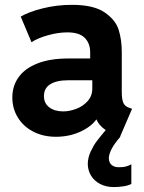

<svg xmlns="http://www.w3.org/2000/svg" viewBox="-20 -550 586 783"><path d="M30.3 -152.3Q30.3 -199.7 56.2 -235.6Q82 -271.5 133.3 -291.5Q184.6 -311.5 257.8 -311.5H347.7V-336.9Q347.7 -373.5 325.4 -395.8Q303.2 -418 254.9 -418Q217.8 -418 176.3 -406.5Q134.8 -395 108.4 -377.9L64.5 -482.4Q97.7 -502 154.8 -516.1Q211.9 -530.3 273.4 -530.3Q361.3 -530.3 406.2 -499.8Q451.2 -469.2 463.9 -428.5Q476.6 -387.7 476.6 -338.9V-175.8Q476.6 -145 482.9 -130.6Q489.3 -116.2 506.8 -110.4L518.6 -106.4L469.7 7.3L470.7 7.8Q425.3 59.6 423.8 94.7Q424.3 114.7 436.5 123.8Q448.7 132.8 465.8 131.8Q491.7 133.3 515.6 120.1V200.2Q502.9 207 482.7 210Q462.4 212.9 444.3 212.9Q413.1 212.9 389.2 200.7Q365.2 188.5 351.8 167Q338.4 145.5 337.9 118.2Q338.4 92.3 350.1 67.4Q361.8 42.5 375 25.1Q388.2 7.8 411.1 -19.5Q383.8 -38.1 373.5 -62.5H372.6Q350.6 -32.2 305.9 -12.2Q261.2 7.8 208 7.8Q156.2 7.8 115.7 -13.2Q75.2 -34.2 52.7 -70.8Q30.3 -107.4 30.3 -152.3ZM238.3 -95.7Q262.2 -95.7 289.8 -105.7Q317.4 -115.7 336.9 -137Q356.4 -158.2 356.4 -189.5V-222.7H258.8Q210.9 -222.7 185.1 -206.5Q159.2 -190.4 159.2 -158.2Q159.2 -128.9 180.9 -112.3Q202.6 -95.7 238.3 -95.7Z"/></svg>

Font: Reddit Sans Fudge
Style: Bold
Weight: 700
Designer: Stephen Hutchings
Foundry: Reddit
Version: Version 1.013